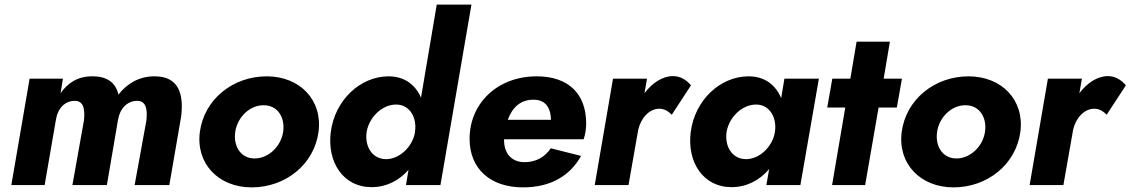

<svg xmlns="http://www.w3.org/2000/svg" viewBox="-20 -800 4887 830"><path d="M763 -296C775 -393 753 -471 647 -470C582 -470 529 -439 492 -391C481 -440 446 -471 377 -470C316 -470 272 -441 242 -397L252 -460H108L29 0H173L222 -284C230 -333 262 -364 303 -364C345 -364 347 -322 343 -280L293 0H442L490 -281C498 -331 530 -364 573 -364C615 -364 617 -321 613 -280L562 0H712Z M844 -230C826 -92 925 10 1068 10C1214 10 1338 -89 1357 -230C1375 -368 1276 -470 1133 -470C987 -470 863 -371 844 -230ZM997 -230C1006 -293 1060 -347 1122 -345C1182 -344 1213 -290 1204 -230C1195 -167 1140 -114 1079 -115C1019 -116 988 -170 997 -230Z M1410 -230C1393 -98 1465 10 1587 9C1651 9 1706 -20 1746 -66L1735 0H1884L2018 -780H1868L1800 -378C1776 -433 1729 -470 1660 -470C1537 -470 1428 -367 1410 -230ZM1565 -230C1576 -294 1633 -350 1696 -348C1752 -346 1783 -291 1774 -231V-228C1763 -164 1705 -111 1648 -112C1587 -113 1556 -169 1565 -230Z M2241 10C2358 10 2443 -38 2492 -126L2361 -159C2336 -122 2298 -99 2248 -99C2190 -99 2158 -138 2159 -198H2503C2510 -217 2514 -244 2514 -266C2514 -393 2439 -470 2300 -470C2129 -470 2010 -352 2010 -200C2010 -69 2101 10 2241 10ZM2286 -369C2337 -369 2360 -337 2362 -282H2175C2195 -337 2231 -369 2286 -369Z M2884 -304 2967 -431C2948 -454 2922 -471 2889 -471C2844 -471 2799 -441 2766 -397L2777 -460H2630L2551 0H2697L2739 -239C2750 -288 2786 -331 2832 -330C2855 -329 2870 -318 2884 -304Z M2966 -230C2949 -98 3021 10 3143 9C3208 9 3264 -21 3305 -69L3293 0H3440L3520 -460H3371L3357 -376C3333 -432 3287 -470 3216 -470C3093 -470 2984 -367 2966 -230ZM3121 -230C3132 -294 3189 -350 3252 -348C3308 -346 3339 -291 3330 -230C3320 -165 3262 -111 3204 -112C3143 -113 3112 -169 3121 -230Z M3578 -460 3556 -335H3634L3577 0H3720L3778 -335H3857L3879 -460H3800L3827 -620H3683L3656 -460Z M3878 -230C3860 -92 3959 10 4102 10C4248 10 4372 -89 4391 -230C4409 -368 4310 -470 4167 -470C4021 -470 3897 -371 3878 -230ZM4031 -230C4040 -293 4094 -347 4156 -345C4216 -344 4247 -290 4238 -230C4229 -167 4174 -114 4113 -115C4053 -116 4022 -170 4031 -230Z M4764 -304 4847 -431C4828 -454 4802 -471 4769 -471C4724 -471 4679 -441 4646 -397L4657 -460H4510L4431 0H4577L4619 -239C4630 -288 4666 -331 4712 -330C4735 -329 4750 -318 4764 -304Z"/></svg>

Font: Jost*
Style: Bold Italic
Weight: 700
Italic angle: -10°
Version: Version 3.7